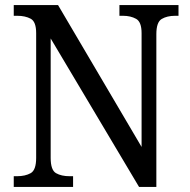

<svg xmlns="http://www.w3.org/2000/svg" viewBox="-20 -734 746 754"><path d="M34 0V-42H47Q79 -42 100.5 -54Q122 -66 122 -114V-604Q122 -649 100.5 -660.5Q79 -672 48 -672H34V-714H208L536 -157V-604Q536 -648 514.5 -660Q493 -672 463 -672H449V-714H681V-672H668Q636 -672 615 -659.5Q594 -647 594 -600V0H526L179 -583V-114Q179 -66 200 -54Q221 -42 253 -42H267V0Z"/></svg>

Font: Noto Serif Sinhala SemiCondensed
Style: Regular
Weight: 400
Width: 4
Designer: Jelle Bosma - Monotype Design Team
Foundry: Monotype Imaging Inc.
Version: Version 2.007; ttfautohint (v1.8.4.7-5d5b)